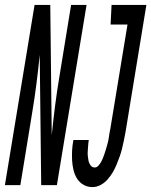

<svg xmlns="http://www.w3.org/2000/svg" viewBox="-63 -755 617 783"><path d="M-43 0 78 -735H142L148 -204Q154 -263 161.5 -322.5Q169 -382 179 -441L227 -735H290L169 0H105L99 -531Q93 -472 85.5 -412.5Q78 -353 68 -294L20 0ZM314 8Q294 8 277.5 -1.5Q261 -11 251 -27Q241 -43 236.5 -62.5Q232 -82 231 -101.5Q230 -121 231 -141Q232 -161 236 -182V-184H299V-183Q297 -172 296.5 -161.5Q296 -151 295 -140.5Q294 -130 295 -119.5Q296 -109 298 -99Q300 -89 306.5 -80.5Q313 -72 323 -72Q332 -72 338.5 -79.5Q345 -87 349.5 -95Q354 -103 357 -111Q360 -119 363 -127.5Q366 -136 368.5 -144.5Q371 -153 373.5 -161.5Q376 -170 378 -178.5Q380 -187 381 -195.5Q382 -204 383.5 -212.5Q385 -221 387 -230L457 -655H388L392 -735H534L449 -217Q446 -200 442.5 -183.5Q439 -167 435 -150Q431 -133 425 -116.5Q419 -100 412.5 -84Q406 -68 397 -52.5Q388 -37 375.5 -23Q363 -9 347 -0.5Q331 8 314 8Z"/></svg>

Font: Iosevka Term Curly Md Obl
Style: Regular
Weight: 500
Italic angle: -9°
Designer: Belleve Invis
Foundry: Belleve Invis
Version: Version 32.3.0